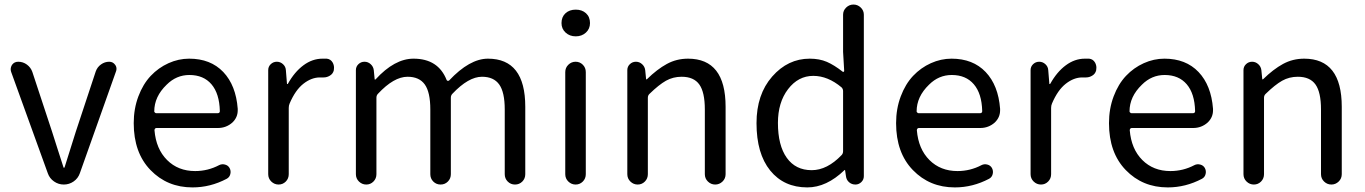

<svg xmlns="http://www.w3.org/2000/svg" viewBox="-20 -816 6037 849"><path d="M191.4 -49.8 29.3 -498Q27.3 -503.9 27.3 -509.8Q27.3 -519.5 33.2 -529.3Q43 -543 60.5 -543Q82 -543 99.1 -530.3Q116.2 -517.6 123 -498L210 -234.4Q214.8 -219.7 232.9 -162.6Q251 -105.5 260.7 -76.2Q260.7 -74.2 262.7 -74.2Q264.6 -74.2 265.6 -76.2Q309.6 -214.8 315.4 -234.4L403.3 -500Q410.2 -519.5 426.8 -531.2Q443.4 -543 462.9 -543Q479.5 -543 489.3 -529.3Q495.1 -521.5 495.1 -511.7Q495.1 -505.9 493.2 -501L333 -49.8Q325.2 -27.3 305.7 -13.7Q286.1 0 262.2 0Q238.3 0 218.8 -13.7Q199.2 -27.3 191.4 -49.8Z M831.1 12.7Q719.7 12.7 645.5 -64Q571.3 -140.6 571.3 -271.5Q571.3 -335 591.8 -389.6Q612.3 -444.3 646.5 -480.5Q680.7 -516.6 725.1 -536.6Q769.5 -556.6 816.4 -556.6Q911.1 -556.6 967.3 -497.6Q1023.4 -438.5 1031.2 -335Q1031.2 -331.1 1031.2 -328.1Q1031.2 -296.9 1007.8 -274.4Q980.5 -250 943.4 -250H671.9Q668 -250 665.5 -247.1Q663.1 -244.1 663.1 -240.2Q669.9 -157.2 718.8 -108.4Q767.6 -59.6 842.8 -59.6Q899.4 -59.6 949.2 -85.9Q960.9 -91.8 974.6 -88.4Q988.3 -85 995.1 -73.2Q1002 -60.5 998.5 -46.4Q995.1 -32.2 982.4 -25.4Q910.2 12.7 831.1 12.7ZM662.1 -323.2Q662.1 -320.3 665 -318.4Q667 -315.4 670.9 -315.4H942.4Q947.3 -315.4 949.7 -317.9Q952.1 -320.3 952.1 -324.2Q952.1 -324.2 952.1 -325.2Q950.2 -402.3 915 -443.4Q879.9 -484.4 817.4 -484.4Q759.8 -484.4 716.8 -441.4Q662.1 -388.7 662.1 -323.2Z M1166 -45.9V-505.9Q1166 -521.5 1177.2 -532.2Q1188.5 -543 1204.1 -543Q1219.7 -543 1231.4 -532.2Q1243.2 -521.5 1244.1 -505.9L1249 -445.3Q1249 -444.3 1250.5 -444.3Q1252 -444.3 1252.9 -445.3Q1282.2 -498 1321.8 -527.3Q1361.3 -556.6 1406.2 -556.6Q1417 -556.6 1424.8 -556.6Q1442.4 -554.7 1451.2 -539.1Q1457 -528.3 1457 -516.6Q1457 -510.7 1456.1 -504.9Q1452.1 -489.3 1438.5 -481.4Q1425.8 -473.6 1411.1 -473.6Q1409.2 -473.6 1407.2 -473.6Q1401.4 -473.6 1394.5 -473.6Q1357.4 -473.6 1321.8 -445.8Q1286.1 -418 1260.7 -358.4Q1256.8 -349.6 1256.8 -338.9V-45.9Q1256.8 -26.4 1243.7 -13.2Q1230.5 0 1211.9 0Q1193.4 0 1179.7 -13.2Q1166 -26.4 1166 -45.9Z M1553.7 -45.9V-505.9Q1553.7 -521.5 1564.9 -532.2Q1576.2 -543 1591.8 -543Q1607.4 -543 1619.1 -532.2Q1630.9 -521.5 1632.8 -505.9L1636.7 -465.8Q1636.7 -463.9 1638.2 -463.9Q1639.6 -463.9 1640.6 -464.8Q1724.6 -556.6 1808.6 -556.6Q1918 -556.6 1955.1 -461.9Q1957 -459 1960 -458.5Q1962.9 -458 1965.8 -460Q2056.6 -556.6 2137.7 -556.6Q2302.7 -556.6 2302.7 -343.8V-45.9Q2302.7 -26.4 2289.6 -13.2Q2276.4 0 2257.3 0Q2238.3 0 2225.1 -13.2Q2211.9 -26.4 2211.9 -45.9V-332Q2211.9 -408.2 2187.5 -442.4Q2163.1 -476.6 2111.3 -476.6Q2051.8 -476.6 1980.5 -401.4Q1973.6 -394.5 1973.6 -383.8V-45.9Q1973.6 -26.4 1960.4 -13.2Q1947.3 0 1928.2 0Q1909.2 0 1896 -13.2Q1882.8 -26.4 1882.8 -45.9V-332Q1882.8 -408.2 1858.4 -442.4Q1834 -476.6 1782.2 -476.6Q1721.7 -476.6 1651.4 -401.4Q1644.5 -394.5 1644.5 -383.8V-45.9Q1644.5 -26.4 1631.3 -13.2Q1618.2 0 1599.6 0Q1581.1 0 1567.4 -13.2Q1553.7 -26.4 1553.7 -45.9Z M2479.5 -45.9V-497.1Q2479.5 -516.6 2493.2 -529.8Q2506.8 -543 2525.4 -543Q2543.9 -543 2557.1 -529.8Q2570.3 -516.6 2570.3 -497.1V-45.9Q2570.3 -26.4 2557.1 -13.2Q2543.9 0 2525.4 0Q2506.8 0 2493.2 -13.2Q2479.5 -26.4 2479.5 -45.9ZM2462.9 -713.9Q2462.9 -741.2 2480.5 -757.3Q2498 -773.4 2525.9 -773.4Q2553.7 -773.4 2571.3 -757.3Q2588.9 -741.2 2588.9 -713.9Q2588.9 -688.5 2570.8 -671.9Q2552.7 -655.3 2525.9 -655.3Q2499 -655.3 2481 -671.9Q2462.9 -688.5 2462.9 -713.9Z M2753.9 -45.9V-505.9Q2753.9 -521.5 2765.1 -532.2Q2776.4 -543 2792 -543Q2807.6 -543 2819.3 -532.2Q2831.1 -521.5 2833 -505.9L2836.9 -466.8Q2836.9 -464.8 2838.4 -464.8Q2839.8 -464.8 2840.8 -465.8Q2885.7 -509.8 2928.7 -533.2Q2971.7 -556.6 3022.5 -556.6Q3188.5 -556.6 3188.5 -343.8V-45.9Q3188.5 -26.4 3174.8 -13.2Q3161.1 0 3142.6 0Q3124 0 3110.4 -13.2Q3096.7 -26.4 3096.7 -45.9V-332Q3096.7 -408.2 3072.3 -442.4Q3047.9 -476.6 2994.1 -476.6Q2956.1 -476.6 2924.8 -459Q2893.6 -441.4 2852.5 -401.4Q2844.7 -394.5 2844.7 -383.8V-45.9Q2844.7 -26.4 2831.5 -13.2Q2818.4 0 2799.8 0Q2781.2 0 2767.6 -13.2Q2753.9 -26.4 2753.9 -45.9Z M3549.8 12.7Q3446.3 12.7 3385.7 -62Q3325.2 -136.7 3325.2 -271.5Q3325.2 -398.4 3394.5 -477.5Q3463.9 -556.6 3560.5 -556.6Q3603.5 -556.6 3636.2 -542.5Q3668.9 -528.3 3706.1 -499Q3708 -497.1 3710.4 -498.5Q3712.9 -500 3712.9 -502.9L3708 -586.9V-751Q3708 -769.5 3721.7 -782.7Q3735.4 -795.9 3753.9 -795.9Q3772.5 -795.9 3786.1 -782.7Q3799.8 -769.5 3799.8 -751V-37.1Q3799.8 -21.5 3788.6 -10.7Q3777.3 0 3762.7 0Q3746.1 0 3734.4 -10.3Q3722.7 -20.5 3720.7 -37.1L3716.8 -63.5Q3716.8 -64.5 3715.8 -64.5Q3714.8 -64.5 3713.9 -63.5Q3634.8 12.7 3549.8 12.7ZM3569.3 -63.5Q3637.7 -63.5 3702.1 -130.9Q3708 -137.7 3708 -147.5V-413.1Q3708 -422.9 3701.2 -429.7Q3640.6 -480.5 3576.2 -480.5Q3509.8 -480.5 3464.8 -421.9Q3419.9 -363.3 3419.9 -272.5Q3419.9 -172.9 3459 -118.2Q3498 -63.5 3569.3 -63.5Z M4202.1 12.7Q4090.8 12.7 4016.6 -64Q3942.4 -140.6 3942.4 -271.5Q3942.4 -335 3962.9 -389.6Q3983.4 -444.3 4017.6 -480.5Q4051.8 -516.6 4096.2 -536.6Q4140.6 -556.6 4187.5 -556.6Q4282.2 -556.6 4338.4 -497.6Q4394.5 -438.5 4402.3 -335Q4402.3 -331.1 4402.3 -328.1Q4402.3 -296.9 4378.9 -274.4Q4351.6 -250 4314.5 -250H4043Q4039.1 -250 4036.6 -247.1Q4034.2 -244.1 4034.2 -240.2Q4041 -157.2 4089.8 -108.4Q4138.7 -59.6 4213.9 -59.6Q4270.5 -59.6 4320.3 -85.9Q4332 -91.8 4345.7 -88.4Q4359.4 -85 4366.2 -73.2Q4373 -60.5 4369.6 -46.4Q4366.2 -32.2 4353.5 -25.4Q4281.2 12.7 4202.1 12.7ZM4033.2 -323.2Q4033.2 -320.3 4036.1 -318.4Q4038.1 -315.4 4042 -315.4H4313.5Q4318.4 -315.4 4320.8 -317.9Q4323.2 -320.3 4323.2 -324.2Q4323.2 -324.2 4323.2 -325.2Q4321.3 -402.3 4286.1 -443.4Q4251 -484.4 4188.5 -484.4Q4130.9 -484.4 4087.9 -441.4Q4033.2 -388.7 4033.2 -323.2Z M4537.1 -45.9V-505.9Q4537.1 -521.5 4548.3 -532.2Q4559.6 -543 4575.2 -543Q4590.8 -543 4602.5 -532.2Q4614.3 -521.5 4615.2 -505.9L4620.1 -445.3Q4620.1 -444.3 4621.6 -444.3Q4623 -444.3 4624 -445.3Q4653.3 -498 4692.9 -527.3Q4732.4 -556.6 4777.3 -556.6Q4788.1 -556.6 4795.9 -556.6Q4813.5 -554.7 4822.3 -539.1Q4828.1 -528.3 4828.1 -516.6Q4828.1 -510.7 4827.1 -504.9Q4823.2 -489.3 4809.6 -481.4Q4796.9 -473.6 4782.2 -473.6Q4780.3 -473.6 4778.3 -473.6Q4772.5 -473.6 4765.6 -473.6Q4728.5 -473.6 4692.9 -445.8Q4657.2 -418 4631.8 -358.4Q4627.9 -349.6 4627.9 -338.9V-45.9Q4627.9 -26.4 4614.7 -13.2Q4601.6 0 4583 0Q4564.5 0 4550.8 -13.2Q4537.1 -26.4 4537.1 -45.9Z M5143.6 12.7Q5032.2 12.7 4958 -64Q4883.8 -140.6 4883.8 -271.5Q4883.8 -335 4904.3 -389.6Q4924.8 -444.3 4959 -480.5Q4993.2 -516.6 5037.6 -536.6Q5082 -556.6 5128.9 -556.6Q5223.6 -556.6 5279.8 -497.6Q5335.9 -438.5 5343.8 -335Q5343.8 -331.1 5343.8 -328.1Q5343.8 -296.9 5320.3 -274.4Q5293 -250 5255.9 -250H4984.4Q4980.5 -250 4978 -247.1Q4975.6 -244.1 4975.6 -240.2Q4982.4 -157.2 5031.2 -108.4Q5080.1 -59.6 5155.3 -59.6Q5211.9 -59.6 5261.7 -85.9Q5273.4 -91.8 5287.1 -88.4Q5300.8 -85 5307.6 -73.2Q5314.5 -60.5 5311 -46.4Q5307.6 -32.2 5294.9 -25.4Q5222.7 12.7 5143.6 12.7ZM4974.6 -323.2Q4974.6 -320.3 4977.5 -318.4Q4979.5 -315.4 4983.4 -315.4H5254.9Q5259.8 -315.4 5262.2 -317.9Q5264.6 -320.3 5264.6 -324.2Q5264.6 -324.2 5264.6 -325.2Q5262.7 -402.3 5227.5 -443.4Q5192.4 -484.4 5129.9 -484.4Q5072.3 -484.4 5029.3 -441.4Q4974.6 -388.7 4974.6 -323.2Z M5478.5 -45.9V-505.9Q5478.5 -521.5 5489.7 -532.2Q5501 -543 5516.6 -543Q5532.2 -543 5543.9 -532.2Q5555.7 -521.5 5557.6 -505.9L5561.5 -466.8Q5561.5 -464.8 5563 -464.8Q5564.5 -464.8 5565.4 -465.8Q5610.4 -509.8 5653.3 -533.2Q5696.3 -556.6 5747.1 -556.6Q5913.1 -556.6 5913.1 -343.8V-45.9Q5913.1 -26.4 5899.4 -13.2Q5885.7 0 5867.2 0Q5848.6 0 5835 -13.2Q5821.3 -26.4 5821.3 -45.9V-332Q5821.3 -408.2 5796.9 -442.4Q5772.5 -476.6 5718.8 -476.6Q5680.7 -476.6 5649.4 -459Q5618.2 -441.4 5577.1 -401.4Q5569.3 -394.5 5569.3 -383.8V-45.9Q5569.3 -26.4 5556.2 -13.2Q5543 0 5524.4 0Q5505.9 0 5492.2 -13.2Q5478.5 -26.4 5478.5 -45.9Z"/></svg>

Font: irohamaru Regular
Style: Regular
Weight: 400
Designer: [Source Han Sans]
Ryoko NISHIZUKA  (kana & ideographs); Paul D. Hunt (Latin, Greek & Cyrillic); Wenlong ZHANG  (bopomofo
Version: Version 1.00